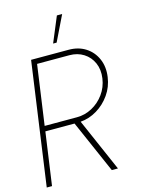

<svg xmlns="http://www.w3.org/2000/svg" viewBox="-142 -977 794 1055"><g transform="rotate(-15 255.0 -449.5)"><path d="M-10.5 0 88 -700H302Q357 -700 397.8 -673.8Q438.5 -647.5 458.2 -602.2Q478 -557 470 -500Q462.5 -445.5 432 -402Q401.5 -358.5 357.2 -331.8Q313 -305 263 -301L394.5 0H359.5L228 -300H62L19.5 0ZM66 -330H250Q295.5 -330 336.2 -352Q377 -374 405 -412.5Q433 -451 440 -500Q447 -549 430 -587.5Q413 -626 378.2 -648Q343.5 -670 298 -670H114ZM228 -755 288 -899H318L248 -755Z"/></g></svg>

Font: Urbanist Thin
Style: Italic
Weight: 100
Italic angle: -8°
Designer: Corey Hu
Foundry: Corey Hu
Version: Version 1.321; ttfautohint (v1.8.4.7-5d5b)